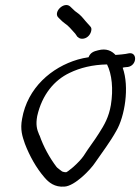

<svg xmlns="http://www.w3.org/2000/svg" viewBox="-20 -664 546 748"><path d="M77 -104C95 -57 121 -10 153 27C170 47 193 66 231 63C271 61 333 -3 351 -31C379 -72 408 -109 433 -154C466 -210 485 -325 458 -400C460 -401 464 -402 467 -402L477 -403H478C515 -409 516 -464 480 -456L470 -454C465 -453 459 -453 454 -452C447 -452 439 -450 430 -450C416 -465 395 -477 362 -468C345 -464 332 -459 325 -441C311 -439 297 -436 283 -432C181 -402 87 -322 66 -201C58 -159 67 -133 77 -104ZM251 -380C292 -400 341 -412 397 -413C416 -375 422 -317 412 -255C404 -208 387 -178 365 -144C347 -115 326 -89 306 -57C297 -44 283 -29 265 -13C251 -1 241 6 238 7C235 7 230 7 222 4C222 4 199 -13 200 -14C174 -48 149 -93 134 -137H133V-138C123 -161 119 -179 125 -212C144 -296 192 -352 251 -380ZM230 -575 231 -574C248 -563 257 -550 273 -533L282 -520H283C287 -516 292 -513 300 -513C317 -513 331 -526 335 -542C337 -550 337 -556 331 -562L321 -573C307 -588 302 -597 288 -609L272 -621L253 -639C229 -660 184 -615 209 -594C216 -588 221 -581 230 -575Z"/></svg>

Font: Stray Cat
Style: BdObl
Weight: 700
Version: Version 1.0